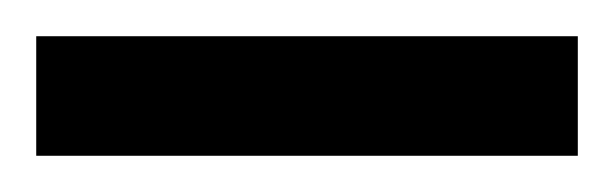

<svg xmlns="http://www.w3.org/2000/svg" viewBox="-20 70 339 106"><path d="M0 90V156H299V90Z"/></svg>

Font: Noto Sans Devanagari ExtraCondensed SemiBold
Style: Regular
Weight: 600
Width: 2
Designer: Jelle Bosma - Monotype Design Team
Foundry: Monotype Imaging Inc.
Version: Version 2.004